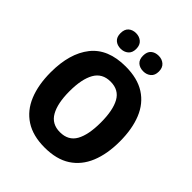

<svg xmlns="http://www.w3.org/2000/svg" viewBox="-252 -1072 1230 1230"><g transform="rotate(45 363.5 -456.5)"><path d="M677 -358Q677 -245 643 -162.5Q609 -80 540 -35Q471 10 363 10Q257 10 187.5 -35Q118 -80 84 -163Q50 -246 50 -359Q50 -530 127 -627.5Q204 -725 364 -725Q471 -725 540.5 -680.5Q610 -636 643.5 -553.5Q677 -471 677 -358ZM221 -358Q221 -249 255 -189Q289 -129 363 -129Q439 -129 472 -188Q505 -247 505 -358Q505 -469 472 -528.5Q439 -588 364 -588Q289 -588 255 -528Q221 -468 221 -358ZM189 -852Q189 -888 209 -905.5Q229 -923 260 -923Q290 -923 311 -905Q332 -887 332 -852Q332 -817 311 -799.5Q290 -782 260 -782Q229 -782 209 -799.5Q189 -817 189 -852ZM393 -852Q393 -888 413 -905.5Q433 -923 465 -923Q495 -923 516 -905Q537 -887 537 -852Q537 -817 516 -799.5Q495 -782 465 -782Q433 -782 413 -799.5Q393 -817 393 -852Z"/></g></svg>

Font: Noto Sans Devanagari UI SemiCondensed ExtraBold
Style: Regular
Weight: 800
Width: 4
Designer: Jelle Bosma - Monotype Design Team
Foundry: Monotype Imaging Inc.
Version: Version 2.004; ttfautohint (v1.8.4.7-5d5b)